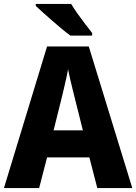

<svg xmlns="http://www.w3.org/2000/svg" viewBox="-20 -951 689 971"><path d="M472 0 432 -155H218L178 0H0L218 -716H429L649 0ZM360 -448Q355 -468 348 -496Q341 -524 334.5 -552.5Q328 -581 324 -601Q321 -581 314.5 -552.5Q308 -524 301.5 -496Q295 -468 290 -448L251 -292H399ZM340 -931Q353 -909 372.5 -881.5Q392 -854 412 -828Q432 -802 446 -784V-771H336Q319 -783 295 -803Q271 -823 245.5 -845Q220 -867 197.5 -887.5Q175 -908 161 -921V-931Z"/></svg>

Font: Noto Sans Ethiopic SemiCondensed ExtraBold
Style: Regular
Weight: 800
Width: 4
Designer: Monotype Design Team
Foundry: Monotype Imaging Inc.
Version: Version 2.102; ttfautohint (v1.8.4.7-5d5b)